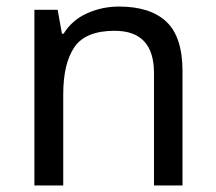

<svg xmlns="http://www.w3.org/2000/svg" viewBox="-20 -566 658 586"><path d="M343 -546Q439 -546 488 -499.5Q537 -453 537 -349V0H450V-343Q450 -472 330 -472Q241 -472 207 -422Q173 -372 173 -278V0H85V-536H156L169 -463H174Q200 -505 246 -525.5Q292 -546 343 -546Z"/></svg>

Font: Noto Znamenny Musical Notation
Style: Regular
Weight: 400
Version: Version 1.003; ttfautohint (v1.8.4.7-5d5b)